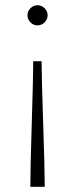

<svg xmlns="http://www.w3.org/2000/svg" viewBox="-20 -556 287 734"><path d="M96 158Q96 90 101.5 -87Q107 -264 107 -322H139Q139 -263 145 -86.5Q151 90 151 158ZM85 -498Q85 -513 96.5 -524.5Q108 -536 123 -536Q139 -536 150.5 -524.5Q162 -513 162 -498Q162 -482 150.5 -470.5Q139 -459 123 -459Q108 -459 96.5 -470.5Q85 -482 85 -498Z"/></svg>

Font: Roundo Light
Style: Regular
Weight: 300
Designer: Namrata Goyal (Gurmukhi), Shiva Nallaperumal (Latin)
Foundry: Indian Type Foundry
Version: Version 1.000;PS 1.0;hotconv 1.0.88;makeotf.lib2.5.647800